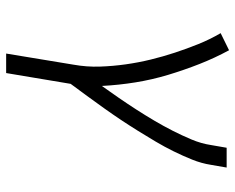

<svg xmlns="http://www.w3.org/2000/svg" viewBox="-92 -476 783 640"><g transform="rotate(90 300.0 -156.5)"><path d="M159 215 196 -9Q204 -54 202.5 -97.5Q201 -141 195 -183.5Q189 -226 179 -267Q169 -308 156 -347.5Q143 -387 127.5 -425.5Q112 -464 91 -500L148 -528Q174 -480 194 -429Q214 -378 230 -325Q246 -272 255 -216.5Q264 -161 267 -104Q287 -132 307 -161Q327 -190 346 -219.5Q365 -249 383 -279.5Q401 -310 416.5 -340.5Q432 -371 445.5 -403Q459 -435 464 -468L473 -520H539L530 -468Q525 -436 512.5 -405Q500 -374 485 -343.5Q470 -313 452.5 -283.5Q435 -254 417 -225Q399 -196 380 -167.5Q361 -139 341 -111Q321 -83 300.5 -55Q280 -27 260 0L224 215Z"/></g></svg>

Font: Iosevka Aile Light
Style: Italic
Weight: 300
Italic angle: -9°
Designer: Belleve Invis
Foundry: Belleve Invis
Version: Version 31.1.0; ttfautohint (v1.8.4)